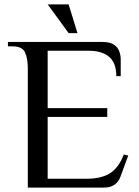

<svg xmlns="http://www.w3.org/2000/svg" viewBox="-20 -850 630 870"><path d="M106 0V-540Q106 -585 93.5 -612.5Q81 -640 36 -640H16V-660H442Q477 -660 495 -648.5Q513 -637 520 -618.5Q527 -600 527 -580V-505H507Q507 -565 474.5 -592.5Q442 -620 382 -620H196V-360H466V-320H196V-40H371Q439 -40 478.5 -65Q518 -90 541 -150L561 -145L526 -50Q518 -27 499.5 -13.5Q481 0 451 0ZM291 -700 196 -830H291L331 -700Z"/></svg>

Font: El Messiri
Style: Regular
Weight: 400
Designer: Mohamed Gaber
Foundry: Kief Type Foundry
Version: Version 2.020